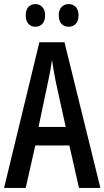

<svg xmlns="http://www.w3.org/2000/svg" viewBox="-20 -972 512 941"><path d="M367 -51 320 -259H153L106 -51H0L173 -765H296L472 -51ZM253 -573Q247 -604 242.5 -629.5Q238 -655 235 -679Q232 -656 227 -628Q222 -600 216 -574L169 -350H302ZM106 -897Q106 -924 119.5 -938Q133 -952 153 -952Q174 -952 187.5 -937.5Q201 -923 201 -897Q201 -869 187.5 -855Q174 -841 153 -841Q133 -841 119.5 -855Q106 -869 106 -897ZM268 -897Q268 -924 282 -938Q296 -952 317 -952Q338 -952 351.5 -937.5Q365 -923 365 -897Q365 -869 351.5 -855Q338 -841 317 -841Q295 -841 281.5 -855Q268 -869 268 -897Z"/></svg>

Font: Noto Sans Tamil UI ExtraCondensed Medium
Style: Regular
Weight: 500
Width: 2
Designer: Jelle Bosma - Monotype Design Team
Foundry: Monotype Imaging Inc.
Version: Version 2.004; ttfautohint (v1.8.4.7-5d5b)